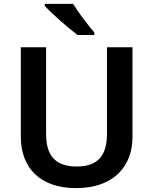

<svg xmlns="http://www.w3.org/2000/svg" viewBox="-20 -957 788 987"><path d="M356 -937H210V-927C243 -890 330 -813 379 -777H465V-790C433 -827 383 -892 356 -937ZM661 -252V-714H530V-269C530 -159 484 -101 375 -101C270 -101 217 -151 217 -268V-714H87V-254C87 -95 185 10 371 10C566 10 661 -104 661 -252Z"/></svg>

Font: Noto Sans Balinese SemiBold
Style: Regular
Weight: 600
Designer: Aditya Bayu, David Williams
Foundry: David Williams
Version: Version 2.005